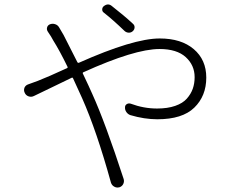

<svg xmlns="http://www.w3.org/2000/svg" viewBox="-20 -802 1040 854"><path d="M571.3 -696.3Q579.1 -689.5 578.6 -679.7Q578.1 -669.9 570.3 -663.1Q562.5 -656.2 552.2 -656.7Q542 -657.2 534.2 -664.1Q481.4 -714.8 441.4 -746.1Q434.6 -751 434.6 -759.8Q434.6 -768.6 441.4 -774.4Q451.2 -782.2 460.4 -782.2Q469.7 -782.2 478.5 -774.4Q531.2 -733.4 571.3 -696.3ZM193.4 -660.2Q186.5 -669.9 189.5 -680.2Q192.4 -690.4 203.1 -694.3Q209 -696.3 214.4 -696.3Q219.7 -696.3 225.6 -694.3Q237.3 -690.4 243.2 -679.7Q253.9 -660.2 262.7 -646.5Q286.1 -601.6 324.2 -525.4Q326.2 -521.5 330.1 -522.5Q573.2 -630.9 690.4 -630.9Q786.1 -630.9 841.8 -583.5Q897.5 -536.1 897.5 -457Q897.5 -375 844.2 -323.2Q791 -271.5 679.7 -271.5Q622.1 -271.5 559.6 -290Q548.8 -293.9 542 -303.7Q535.2 -313.5 536.1 -325.2Q536.1 -334 543.9 -338.9Q551.8 -343.8 561.5 -340.8Q619.1 -319.3 678.7 -319.3Q725.6 -319.3 759.3 -331.1Q793 -342.8 811 -363.3Q829.1 -383.8 837.4 -407.2Q845.7 -430.7 845.7 -459Q845.7 -511.7 806.2 -547.9Q766.6 -584 689.5 -584Q579.1 -584 350.6 -480.5Q346.7 -478.5 348.6 -474.6Q377 -415 390.6 -383.8Q448.2 -256.8 530.3 -4.9Q533.2 6.8 527.8 17.1Q522.5 27.3 510.7 31.2Q505.9 32.2 502 32.2Q495.1 32.2 488.3 28.3Q477.5 22.5 473.6 10.7Q410.2 -218.8 345.7 -364.3Q314.5 -432.6 304.7 -454.1Q302.7 -458 298.8 -456.1Q267.6 -441.4 210.9 -413.6Q154.3 -385.7 130.9 -375Q119.1 -369.1 106.9 -373.5Q94.7 -377.9 89.8 -389.6Q86.9 -395.5 86.9 -401.4Q86.9 -406.2 88.9 -412.1Q93.8 -422.9 105.5 -426.8Q127.9 -434.6 148.4 -442.4Q191.4 -459 278.3 -499Q282.2 -501 280.3 -504.9Q245.1 -577.1 216.8 -622.1Q209 -637.7 193.4 -660.2Z"/></svg>

Font: Gen Jyuu Gothic L Monospace Light
Style: Regular
Weight: 300
Designer: [Source Han Sans]
Ryoko NISHIZUKA  (kana & ideographs); Paul D. Hunt (Latin, Greek & Cyrillic); Wenlong ZHANG  (bopomofo
Version: Version 1.002.20150607